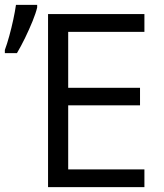

<svg xmlns="http://www.w3.org/2000/svg" viewBox="-21 -772 676 792"><path d="M574.7 0H177.2V-713.9H574.7V-640.6H260.3V-409.7H556.6V-337.4H260.3V-73.2H574.7ZM-1 -552.7V-565.9Q8.3 -590.8 17.3 -623.8Q26.4 -656.7 33.7 -690.7Q41 -724.6 44.9 -752H132.3V-741.2Q127 -718.3 113.3 -684.6Q99.6 -650.9 82.5 -615.7Q65.4 -580.6 48.8 -552.7Z"/></svg>

Font: Open Sans
Style: Regular
Weight: 400
Designer: Monotype Design Team
Foundry: Monotype Imaging Inc.
Version: Version 3.000; ttfautohint (v1.8.4)